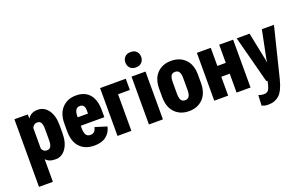

<svg xmlns="http://www.w3.org/2000/svg" viewBox="-102 -1162 2871 1827"><g transform="rotate(-20 1333.0 -248.5)"><path d="M37.6 200.2H178.2V-29.3Q193.8 -11.2 217.8 -1.7Q241.7 7.8 277.3 7.8Q341.8 7.8 382.1 -50Q422.4 -107.9 422.4 -204.6V-285.2Q422.4 -380.9 381.8 -437.3Q341.3 -493.7 274.9 -493.7Q236.8 -493.7 211.9 -478.8Q187 -463.9 175.8 -443.8H174.3L172.9 -484.4H37.6ZM178.2 -137.7V-344.2Q183.6 -359.4 197.3 -370.6Q210.9 -381.8 230.5 -381.8Q256.3 -381.8 268.1 -361.8Q279.8 -341.8 279.8 -297.9V-183.1Q279.8 -141.1 267.6 -120.8Q255.4 -100.6 229.5 -100.6Q208.5 -100.6 195.3 -111.8Q182.1 -123 178.2 -137.7Z M470.2 -205.1Q470.2 -100.1 523.2 -44.2Q576.2 11.7 670.4 11.7Q745.6 11.7 790 -23.7Q834.5 -59.1 846.7 -117.2L728.5 -153.8Q720.7 -123 706.1 -109.9Q691.4 -96.7 668 -96.7Q637.2 -96.7 623.5 -118.4Q609.9 -140.1 609.9 -186V-306.2Q609.9 -347.2 623.5 -368.7Q637.2 -390.1 665 -390.1Q689.5 -390.1 701.7 -375Q713.9 -359.9 713.9 -327.6V-295.9H554.7V-210.4H848.6V-282.7Q848.1 -386.7 800.5 -441.9Q752.9 -497.1 664.1 -497.1Q577.1 -497.1 523.7 -440.7Q470.2 -384.3 470.2 -283.2Z M905.3 -484.4V0H1045.9V-370.6H1165.5V-484.4Z M1223.6 0H1365.2V-484.4H1223.6ZM1214.4 -630.4Q1214.4 -597.7 1234.9 -575Q1255.4 -552.2 1293.9 -552.2Q1333 -552.2 1353.8 -575Q1374.5 -597.7 1374.5 -630.4Q1374.5 -663.6 1354.2 -685.5Q1334 -707.5 1294.9 -707.5Q1255.9 -707.5 1235.1 -685.3Q1214.4 -663.1 1214.4 -630.4Z M1431.2 -204.6Q1431.2 -100.1 1485.4 -44.2Q1539.6 11.7 1627.4 11.7Q1715.8 11.7 1770 -44.2Q1824.2 -100.1 1824.2 -204.6V-284.2Q1824.2 -386.7 1770 -441.9Q1715.8 -497.1 1627.4 -497.1Q1539.1 -497.1 1485.1 -441.9Q1431.2 -386.7 1431.2 -284.2ZM1574.2 -300.3Q1574.2 -344.7 1586.4 -365.2Q1598.6 -385.7 1627.4 -385.7Q1655.8 -385.7 1668.5 -365.5Q1681.2 -345.2 1681.2 -300.3V-183.6Q1681.2 -139.6 1668 -119.1Q1654.8 -98.6 1627.4 -98.6Q1600.1 -98.6 1587.2 -119.1Q1574.2 -139.6 1574.2 -183.6Z M1885.3 -484.4V0H2025.9V-190.9H2111.3V0H2252.4V-484.4H2111.3V-300.8H2025.9V-484.4Z M2292 198.2Q2304.7 203.6 2318.8 207.5Q2333 211.4 2359.9 211.4Q2425.3 211.4 2469.2 171.1Q2513.2 130.9 2541 21L2666 -484.4H2543.5L2492.7 -233.4Q2489.3 -219.2 2486.8 -204.6Q2484.4 -189.9 2483.4 -176.3H2480Q2478.5 -189.9 2476.1 -204.8Q2473.6 -219.7 2470.2 -233.4L2418.9 -484.4H2288.6L2414.1 -6.8L2426.3 -4.4Q2412.1 67.4 2396.5 85.4Q2380.9 103.5 2353.5 103.5Q2335.4 103.5 2321.5 100.3Q2307.6 97.2 2297.4 93.3Z"/></g></svg>

Font: Roboto Flex
Style: wght 700 wdth 25 opsz 34 GRAD 0.00 slnt 0.00 XTRA 468 XOPQ 96 YOPQ 79 YTLC 514 YTUC 712 YTAS 750 YTDE -203.00 YTFI 738
Weight: 700
Width: 1
Designer: Berlow after Robertson
Foundry: Google
Version: Version 3.100